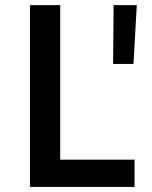

<svg xmlns="http://www.w3.org/2000/svg" viewBox="-20 -740 602 760"><path d="M98.6 0V-719.7H218.3V-107.9H512.7V0ZM427.7 -486.8 429.7 -719.7H521.5L508.3 -486.8Z"/></svg>

Font: Reddit Mono SemiBold
Style: Regular
Weight: 600
Monospace: yes
Designer: Stephen Hutchings
Foundry: Reddit
Version: Version 1.014